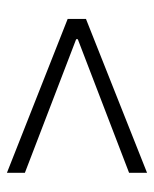

<svg xmlns="http://www.w3.org/2000/svg" viewBox="37 -654 459 574"><g transform="rotate(90 267.0 -367.5)"><path d="M497.1 -158.2 37.1 -339.8V-394.5L497.1 -577.1V-523.4L97.7 -370.1V-365.2L497.1 -211.9Z"/></g></svg>

Font: Taipei Sans TC Beta Light
Style: Regular
Weight: 300
Designer: JT Foundry
Foundry: JT Foundry
Version: Version 1.000